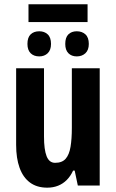

<svg xmlns="http://www.w3.org/2000/svg" viewBox="-20 -865 541 895"><path d="M444.8 -546.9V0H342.8L328.1 -69.8H320.8Q308.6 -43.5 291 -25.9Q273.4 -8.3 250.7 0.7Q228 9.8 200.2 9.8Q151.9 9.8 119.6 -14.2Q87.4 -38.1 71.3 -82.8Q55.2 -127.4 55.2 -189.9V-546.9H185.1V-229Q185.1 -167.5 197.3 -136.7Q209.5 -106 236.8 -106Q269.5 -106 286.1 -125Q302.7 -144 308.8 -180.7Q314.9 -217.3 314.9 -269V-546.9ZM388.2 -845.2V-762.2H112.8V-845.2ZM163.1 -719.2Q187 -719.2 202.4 -704.8Q217.8 -690.4 217.8 -660.2Q217.8 -631.8 202.4 -616.9Q187 -602.1 163.1 -602.1Q137.7 -602.1 122.8 -616.9Q107.9 -631.8 107.9 -660.2Q107.9 -690.4 122.8 -704.8Q137.7 -719.2 163.1 -719.2ZM337.9 -719.2Q362.3 -719.2 378.2 -704.8Q394 -690.4 394 -660.2Q394 -631.8 378.2 -616.9Q362.3 -602.1 337.9 -602.1Q313.5 -602.1 298.8 -616.9Q284.2 -631.8 284.2 -660.2Q284.2 -690.4 298.8 -704.8Q313.5 -719.2 337.9 -719.2Z"/></svg>

Font: Open Sans Condensed
Style: Regular
Weight: 400
Width: 3
Designer: Monotype Design Team
Foundry: Monotype Imaging Inc.
Version: Version 3.000